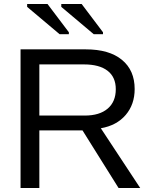

<svg xmlns="http://www.w3.org/2000/svg" viewBox="-20 -933 762 953"><path d="M568.4 0H675.8L480.5 -296.4C532.9 -305.5 574 -327.5 603.8 -362.3C633.5 -397.1 648.4 -440.1 648.4 -491.2C648.4 -553.1 627.4 -601.3 585.2 -636C543.1 -670.7 483.2 -688 405.8 -688H82V0H175.3V-285.6H389.6ZM554.7 -490.2C554.7 -448.9 541.3 -416.7 514.4 -393.8C487.5 -370.8 449.5 -359.4 400.4 -359.4H175.3V-613.3H396.5C447.6 -613.3 486.7 -602.8 513.9 -581.8C541.1 -560.8 554.7 -530.3 554.7 -490.2ZM445.3 -763.2H491.2V-772.9L385.3 -913.1H284.2V-898.9ZM275.9 -763.2H321.8V-772.9L215.8 -913.1H114.7V-898.9Z"/></svg>

Font: Arimo
Style: Regular
Weight: 400
Designer: Steve Matteson
Foundry: Monotype Imaging Inc.
Version: Version 1.32